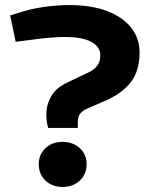

<svg xmlns="http://www.w3.org/2000/svg" viewBox="-20 -730 611 758"><path d="M170 -225Q166 -239 164.5 -252Q163 -265 163 -278Q163 -317 182.5 -350.5Q202 -384 247 -405L321 -440Q343 -450 354.5 -460.5Q366 -471 371 -483.5Q376 -496 376 -512Q376 -533 361.5 -549Q347 -565 316.5 -574.5Q286 -584 237 -584Q207 -584 174 -581Q141 -578 104 -573L42 -565L20 -669L52 -679Q100 -695 152.5 -702.5Q205 -710 252 -710Q342 -710 404 -686Q466 -662 498.5 -620Q531 -578 531 -523Q531 -449 495.5 -404.5Q460 -360 395 -332L326 -302Q305 -293 296 -280.5Q287 -268 287 -247V-225ZM227 8Q186 8 159.5 -17Q133 -42 133 -82Q133 -120 159.5 -145Q186 -170 227 -170Q268 -170 295 -145Q322 -120 322 -82Q322 -42 295 -17Q268 8 227 8Z"/></svg>

Font: REM Medium SemiBold
Style: Regular
Weight: 600
Version: Version 1.005;gftools[0.9.28]